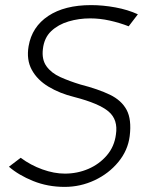

<svg xmlns="http://www.w3.org/2000/svg" viewBox="-20 -724 576 752"><path d="M233 8Q167 8 110 -15Q53 -38 15 -71L61 -106Q100 -77 146 -60.5Q192 -44 234 -44Q283 -44 326 -62.5Q369 -81 398.5 -115.5Q428 -150 434 -197Q443 -255 405.5 -287Q368 -319 271 -344Q214 -358 170 -384.5Q126 -411 104.5 -450.5Q83 -490 92 -543Q105 -619 169 -661.5Q233 -704 337 -704Q383 -704 432 -695Q481 -686 520 -668L484 -621Q448 -635 409.5 -643.5Q371 -652 333 -652Q289 -652 248.5 -640Q208 -628 180.5 -602Q153 -576 148 -532Q143 -491 162 -464.5Q181 -438 216.5 -422Q252 -406 295 -393Q365 -375 410.5 -353Q456 -331 476 -293.5Q496 -256 488 -191Q481 -135 443.5 -89.5Q406 -44 350.5 -18Q295 8 233 8Z"/></svg>

Font: Kulim Park ExtraLight
Style: Italic
Weight: 275
Italic angle: -8°
Designer: Noponies / Dale Sattler
Foundry: Noponies
Version: Version 1.000; ttfautohint (v1.8.3)